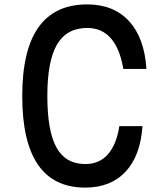

<svg xmlns="http://www.w3.org/2000/svg" viewBox="-20 -836 740 872"><path d="M367 16Q81 16 81 -400Q81 -816 376 -816Q496 -816 566 -740Q636 -664 645 -523H540Q525 -614 484 -661.5Q443 -709 376 -709Q283 -709 239 -634Q195 -559 195 -400Q195 -241 236.5 -166Q278 -91 367 -91Q431 -91 470 -135Q509 -179 522 -263H627Q618 -129 550.5 -56.5Q483 16 367 16Z"/></svg>

Font: Martian Mono
Style: Regular
Weight: 400
Monospace: yes
Designer: Roman Shamin
Foundry: Evil Martians
Version: Version 1.000; ttfautohint (v1.8.4.7-5d5b)